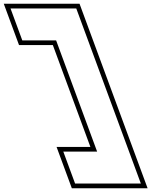

<svg xmlns="http://www.w3.org/2000/svg" viewBox="-355 -788 805 1022"><path d="M-151.3 -573H-236.3L-299 -743H-214H-34H51L82.3 -658L363.4 104L394.7 189H309.7H129.7H44.7L-18 19H67H162L-56.3 -573ZM-253.7 -548H-73.7L126.1 -6H-53.9L27.3 214H430.6L68.4 -768H-334.9Z"/></svg>

Font: Nordica Plus
Style: NordicaClassicBkOpOblOl
Weight: 900
Version: Version 1.01